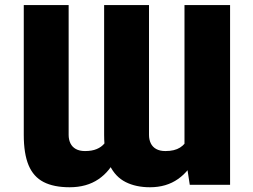

<svg xmlns="http://www.w3.org/2000/svg" viewBox="-20 -748 1025 777"><path d="M726.6 -139.6V-727.5H911.1V0H748ZM750 -246.1 798.8 -247.1Q798.8 -173.3 773.4 -115.2Q748 -57.1 700.7 -23.7Q653.3 9.8 586.9 9.8Q530.3 9.8 488.5 -11.2Q446.8 -32.2 424.1 -78.9Q401.4 -125.5 401.4 -202.1V-727.5H583V-202.1Q583 -183.1 590.1 -168.2Q597.2 -153.3 612.1 -145Q627 -136.7 649.4 -136.7Q686.5 -136.7 708.7 -150.9Q731 -165 740.7 -189.9Q750.5 -214.8 750 -246.1ZM424.8 -246.1 476.6 -247.1Q476.6 -171.4 451.4 -113.3Q426.3 -55.2 378.4 -22.7Q330.6 9.8 261.7 9.8Q197.3 9.8 156.2 -11.5Q115.2 -32.7 95.7 -79.3Q76.2 -126 76.2 -202.1V-727.5H257.8V-202.1Q257.8 -183.1 264.9 -168.2Q272 -153.3 286.9 -145Q301.8 -136.7 324.2 -136.7Q352.1 -136.7 371.3 -144.8Q390.6 -152.8 402.3 -167.2Q414.1 -181.6 419.4 -201.9Q424.8 -222.2 424.8 -246.1Z"/></svg>

Font: Inter 16pt Black
Style: Regular
Weight: 900
Version: Version 4.001;git-66647c0bb